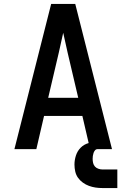

<svg xmlns="http://www.w3.org/2000/svg" viewBox="-20 -755 640 972"><path d="M53 0 177 -490 239 -735H361L547 0H436L397 -168H203L164 0ZM376 -260 322 -490Q317 -515 311 -539.5Q305 -564 300 -589Q295 -564 289 -539.5Q283 -515 278 -490L224 -260ZM574 197H499Q481 197 464 194.5Q447 192 430.5 186Q414 180 399.5 169.5Q385 159 375 145Q365 131 361 113.5Q357 96 357 78Q357 55 364.5 32Q372 9 388.5 -7.5Q405 -24 428 -30.5Q451 -37 474 -37V0Q466 0 461 6Q456 12 453.5 19.5Q451 27 450 34.5Q449 42 449 49Q449 60 451.5 70.5Q454 81 461 88.5Q468 96 478.5 99.5Q489 103 499 103H574Z"/></svg>

Font: Iosevka Custom SmBdEx
Style: Regular
Weight: 600
Width: 7
Monospace: yes
Designer: Belleve Invis
Foundry: Belleve Invis
Version: Version 11.2.4; ttfautohint (v1.8.4)